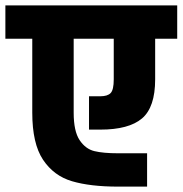

<svg xmlns="http://www.w3.org/2000/svg" viewBox="-30 -694 679 714"><path d="M629 -550H547V-399Q547 -295 498 -253.5Q449 -212 343 -212H301V-336H343Q370 -336 381.5 -348Q393 -360 393 -399V-550H244V-275Q244 -206 266 -173Q288 -140 321 -132Q354 -124 409 -124H517V0H409Q306 0 238 -20Q170 -40 130 -100Q90 -160 90 -275V-550H-10V-674H629Z"/></svg>

Font: Biryani Heavy
Style: Regular
Weight: 900
Designer: Dan Reynolds and Mathieu Réguer
Foundry: Dan Reynolds and Mathieu Réguer
Version: Version 1.003; ttfautohint (v1.1) -l 5 -r 5 -G 72 -x 0 -D la